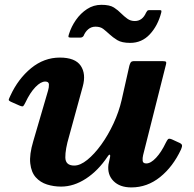

<svg xmlns="http://www.w3.org/2000/svg" viewBox="-20 -780 824 817"><path d="M534 -597.5Q498.5 -597.5 479.2 -609.2Q460 -621 445.5 -634.5Q432 -647 419.5 -656.8Q407 -666.5 386.5 -666.5Q368.5 -666.5 355.5 -655.5Q342.5 -644.5 335.5 -627Q330.5 -620 321.5 -620H280.5Q271.5 -620 271.2 -623.8Q271 -627.5 273.5 -635Q283.5 -667 303.2 -695.2Q323 -723.5 350.5 -741.5Q378 -759.5 411.5 -759.5Q447 -759.5 464.8 -748Q482.5 -736.5 496 -722.5Q508 -710.5 521.8 -700.5Q535.5 -690.5 553.5 -690.5Q586 -690.5 601.5 -726Q604.5 -731.5 606.8 -734.2Q609 -737 616 -737H659Q665.5 -737 666.5 -734.5Q667.5 -732 666 -726Q651.5 -670.5 617.5 -634Q583.5 -597.5 534 -597.5ZM24 -372.5Q57 -444.5 112.2 -489.8Q167.5 -535 234.5 -535Q300 -535 323.5 -500.2Q347 -465.5 332 -411.5L274 -200Q257.5 -144.5 258 -110Q258.5 -75.5 296 -75.5Q321.5 -75.5 351.5 -99.8Q381.5 -124 410.8 -164.5Q440 -205 463 -254.5Q486 -304 497.5 -354L530.5 -500.5Q533 -509.5 536.5 -514.8Q540 -520 552.5 -520H667Q681.5 -520 685.2 -518Q689 -516 686 -504.5L589 -120Q586 -108 587 -96.2Q588 -84.5 602.5 -84.5Q621.5 -84.5 644 -108.5Q666.5 -132.5 685.5 -172.5Q691 -183.5 695 -187.8Q699 -192 711.5 -187L738.5 -174.5Q752.5 -169 754.2 -163Q756 -157 750.5 -144.5Q716 -70.5 661.2 -26.5Q606.5 17.5 539 17.5Q489.5 17.5 462.8 -9.8Q436 -37 441.5 -80L448.5 -112.5Q450 -121.5 446.5 -121.8Q443 -122 438 -114Q398 -54 346 -20Q294 14 240 14Q208.5 14 180 5Q151.5 -4 132.2 -25.5Q113 -47 108.8 -84.5Q104.5 -122 121.5 -179L184.5 -394.5Q188.5 -407.5 188.2 -420.2Q188 -433 172.5 -433Q153.5 -433 130.8 -409.5Q108 -386 88 -343.5Q82 -331.5 78.8 -328.5Q75.5 -325.5 62.5 -331L28.5 -346Q16 -351.5 17.2 -356.2Q18.5 -361 24 -372.5Z"/></svg>

Font: Besley*
Style: Bold Italic
Weight: 700
Italic angle: -13°
Designer: Owen Earl
Foundry: indestructible type*
Version: Version 2.000; ttfautohint (v1.8.3)